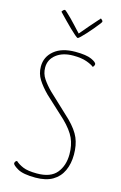

<svg xmlns="http://www.w3.org/2000/svg" viewBox="-139 -980 660 1048"><g transform="rotate(15 191.5 -456.0)"><path d="M174 10Q104 10 73 -8Q42 -26 42 -36Q42 -41 45 -45.5Q48 -50 54 -52Q70 -37 97 -25.5Q124 -14 176 -14Q253 -14 287 -55.5Q321 -97 321 -161Q321 -212 303 -251.5Q285 -291 238 -337L121 -445Q87 -479 66.5 -511.5Q46 -544 46 -584Q46 -639 89 -674.5Q132 -710 208 -710Q270 -710 299.5 -696.5Q329 -683 329 -672Q329 -668 326.5 -663Q324 -658 320 -655Q307 -666 277.5 -676.5Q248 -687 202 -687Q143 -687 106.5 -658.5Q70 -630 70 -585Q70 -550 89 -522Q108 -494 135 -467L266 -344Q311 -299 328 -259Q345 -219 345 -166Q345 -114 326.5 -74Q308 -34 270.5 -12Q233 10 174 10ZM200 -786Q196 -786 182.5 -797.5Q169 -809 151 -826.5Q133 -844 116 -861.5Q99 -879 88 -890.5Q77 -902 77 -902Q77 -902 82 -909Q87 -916 94 -916Q96 -916 107.5 -905.5Q119 -895 134.5 -879.5Q150 -864 164.5 -848Q179 -832 189 -821.5Q199 -811 199 -811Q220 -837 242.5 -862.5Q265 -888 280 -905Q295 -922 295 -922Q300 -918 303.5 -914.5Q307 -911 307 -906Q307 -904 297 -891Q287 -878 272.5 -860.5Q258 -843 242.5 -826Q227 -809 215 -797.5Q203 -786 200 -786Z"/></g></svg>

Font: Yanone Kaffeesatz ExtraLight ExtraLight
Style: Regular
Weight: 250
Version: Version 2.003